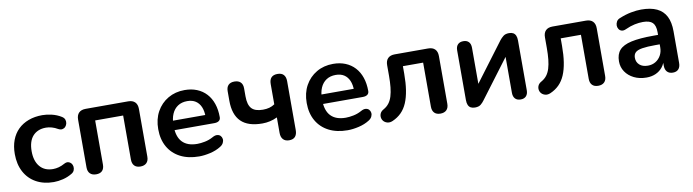

<svg xmlns="http://www.w3.org/2000/svg" viewBox="-28 -964 5193 1439"><g transform="rotate(-10 2568.0 -244.5)"><path d="M298 10Q221 10 164 -21.5Q107 -53 76 -111Q45 -169 45 -247Q45 -306 62.5 -352.5Q80 -399 113 -431.5Q146 -464 193 -481.5Q240 -499 298 -499Q331 -499 369.5 -490Q408 -481 442 -460Q458 -450 463 -436Q468 -422 465 -407.5Q462 -393 452.5 -382.5Q443 -372 429 -369.5Q415 -367 398 -376Q376 -389 353 -395.5Q330 -402 309 -402Q276 -402 251 -391.5Q226 -381 208.5 -361.5Q191 -342 182 -313Q173 -284 173 -246Q173 -172 208.5 -129.5Q244 -87 309 -87Q330 -87 352.5 -93Q375 -99 398 -112Q415 -121 428.5 -118Q442 -115 451 -104.5Q460 -94 462 -79.5Q464 -65 458.5 -51Q453 -37 438 -28Q405 -8 368 1Q331 10 298 10Z M620 8Q590 8 573.5 -8.5Q557 -25 557 -56V-419Q557 -453 575 -471Q593 -489 627 -489H950Q984 -489 1002 -471Q1020 -453 1020 -419V-56Q1020 -25 1003.5 -8.5Q987 8 957 8Q927 8 911 -8.5Q895 -25 895 -56V-391H682V-56Q682 -25 666.5 -8.5Q651 8 620 8Z M1404 10Q1321 10 1261 -21Q1201 -52 1168.5 -109Q1136 -166 1136 -244Q1136 -320 1167.5 -377Q1199 -434 1254.5 -466.5Q1310 -499 1381 -499Q1433 -499 1474.5 -482Q1516 -465 1545.5 -433Q1575 -401 1590.5 -355.5Q1606 -310 1606 -253Q1606 -235 1593.5 -225.5Q1581 -216 1558 -216H1237V-288H1518L1502 -273Q1502 -319 1488.5 -350Q1475 -381 1449.5 -397.5Q1424 -414 1386 -414Q1344 -414 1314.5 -394.5Q1285 -375 1269.5 -339.5Q1254 -304 1254 -255V-248Q1254 -166 1292.5 -125.5Q1331 -85 1406 -85Q1432 -85 1464.5 -91.5Q1497 -98 1526 -114Q1547 -126 1563 -124.5Q1579 -123 1588.5 -113Q1598 -103 1600 -88.5Q1602 -74 1594.5 -59Q1587 -44 1569 -33Q1534 -11 1488.5 -0.5Q1443 10 1404 10Z M2089 8Q2059 8 2043 -9.5Q2027 -27 2027 -59V-177Q2000 -164 1971.5 -157.5Q1943 -151 1913 -151Q1804 -151 1751 -203.5Q1698 -256 1698 -362V-434Q1698 -465 1714 -481Q1730 -497 1760 -497Q1790 -497 1806.5 -481Q1823 -465 1823 -434V-373Q1823 -309 1849 -280.5Q1875 -252 1935 -252Q1962 -252 1984 -258Q2006 -264 2025 -277V-431Q2025 -497 2088 -497Q2119 -497 2134.5 -480Q2150 -463 2150 -431V-59Q2150 -27 2135 -9.5Q2120 8 2089 8Z M2534 10Q2451 10 2391 -21Q2331 -52 2298.5 -109Q2266 -166 2266 -244Q2266 -320 2297.5 -377Q2329 -434 2384.5 -466.5Q2440 -499 2511 -499Q2563 -499 2604.5 -482Q2646 -465 2675.5 -433Q2705 -401 2720.5 -355.5Q2736 -310 2736 -253Q2736 -235 2723.5 -225.5Q2711 -216 2688 -216H2367V-288H2648L2632 -273Q2632 -319 2618.5 -350Q2605 -381 2579.5 -397.5Q2554 -414 2516 -414Q2474 -414 2444.5 -394.5Q2415 -375 2399.5 -339.5Q2384 -304 2384 -255V-248Q2384 -166 2422.5 -125.5Q2461 -85 2536 -85Q2562 -85 2594.5 -91.5Q2627 -98 2656 -114Q2677 -126 2693 -124.5Q2709 -123 2718.5 -113Q2728 -103 2730 -88.5Q2732 -74 2724.5 -59Q2717 -44 2699 -33Q2664 -11 2618.5 -0.5Q2573 10 2534 10Z M3240 8Q3210 8 3194 -8.5Q3178 -25 3178 -56V-391H3024V-334Q3024 -265 3015.5 -210Q3007 -155 2989.5 -114Q2972 -73 2944 -45Q2916 -17 2877 0Q2856 9 2838.5 5Q2821 1 2809.5 -10.5Q2798 -22 2795 -38.5Q2792 -55 2799 -71Q2806 -87 2826 -98Q2851 -112 2867 -133Q2883 -154 2892 -183.5Q2901 -213 2905 -251Q2909 -289 2909 -338V-419Q2909 -453 2927 -471Q2945 -489 2979 -489H3233Q3267 -489 3285 -471Q3303 -453 3303 -419V-56Q3303 -25 3286.5 -8.5Q3270 8 3240 8Z M3503 8Q3484 8 3471 1Q3458 -6 3451.5 -21Q3445 -36 3445 -59V-437Q3445 -466 3460 -481.5Q3475 -497 3502 -497Q3529 -497 3543.5 -481.5Q3558 -466 3558 -437V-128H3532L3779 -457Q3790 -471 3806 -484Q3822 -497 3850 -497Q3869 -497 3881.5 -490Q3894 -483 3900.5 -468.5Q3907 -454 3907 -431V-52Q3907 -24 3892.5 -8Q3878 8 3851 8Q3823 8 3808.5 -8Q3794 -24 3794 -52V-362H3821L3573 -32Q3563 -18 3547.5 -5Q3532 8 3503 8Z M4441 8Q4411 8 4395 -8.5Q4379 -25 4379 -56V-391H4225V-334Q4225 -265 4216.5 -210Q4208 -155 4190.5 -114Q4173 -73 4145 -45Q4117 -17 4078 0Q4057 9 4039.5 5Q4022 1 4010.5 -10.5Q3999 -22 3996 -38.5Q3993 -55 4000 -71Q4007 -87 4027 -98Q4052 -112 4068 -133Q4084 -154 4093 -183.5Q4102 -213 4106 -251Q4110 -289 4110 -338V-419Q4110 -453 4128 -471Q4146 -489 4180 -489H4434Q4468 -489 4486 -471Q4504 -453 4504 -419V-56Q4504 -25 4487.5 -8.5Q4471 8 4441 8Z M4808 10Q4755 10 4713.5 -10.5Q4672 -31 4648.5 -66Q4625 -101 4625 -145Q4625 -199 4653 -230.5Q4681 -262 4744 -276Q4807 -290 4913 -290H4963V-218H4914Q4852 -218 4815 -212Q4778 -206 4762.5 -191.5Q4747 -177 4747 -151Q4747 -118 4770 -97Q4793 -76 4834 -76Q4867 -76 4892.5 -91.5Q4918 -107 4933 -134Q4948 -161 4948 -196V-311Q4948 -361 4926 -383Q4904 -405 4852 -405Q4823 -405 4789.5 -398Q4756 -391 4719 -374Q4700 -365 4685.5 -369Q4671 -373 4663 -385.5Q4655 -398 4655 -413Q4655 -428 4663 -442.5Q4671 -457 4690 -464Q4736 -483 4778.5 -491Q4821 -499 4856 -499Q4928 -499 4974.5 -477Q5021 -455 5044 -410.5Q5067 -366 5067 -296V-56Q5067 -25 5052 -8.5Q5037 8 5009 8Q4981 8 4965.5 -8.5Q4950 -25 4950 -56V-104H4958Q4951 -69 4930.5 -43.5Q4910 -18 4879 -4Q4848 10 4808 10Z"/></g></svg>

Font: Nunito ExtraLight
Style: Regular
Weight: 200
Designer: Vernon Adams
Foundry: Vernon Adams
Version: Version 3.602